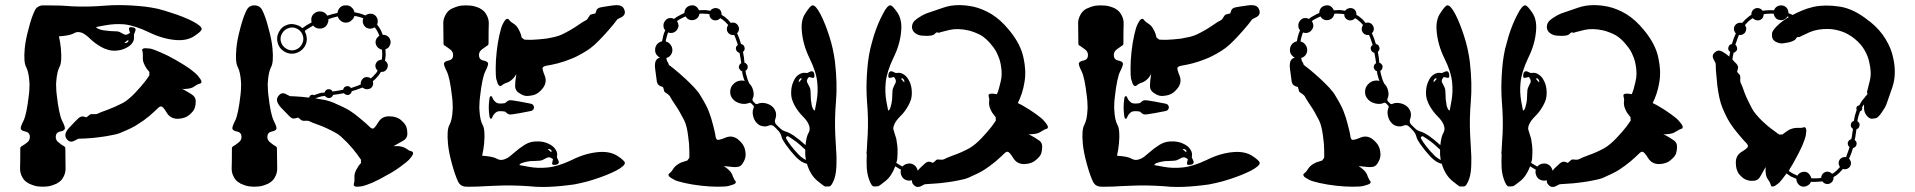

<svg xmlns="http://www.w3.org/2000/svg" viewBox="-20 -741 7599 762"><path d="M233.4 -161.1Q233.4 -161.1 233.4 -161.1Q236.3 -159.2 238.3 -157.2Q239.3 -154.3 239.3 -152.3Q239.3 -125 240.2 -71.3Q240.2 -53.7 231.4 -38.1Q223.6 -22.5 208 -14.6Q207 -13.7 206.1 -12.7Q204.1 -11.7 203.1 -11.7Q181.6 -2 167 -1Q152.3 0 149.4 0Q147.5 0 132.8 -1Q118.2 -2 96.7 -11.7Q95.7 -11.7 93.8 -12.7Q92.8 -13.7 91.8 -14.6Q76.2 -22.5 68.4 -38.1Q59.6 -53.7 59.6 -71.3Q60.5 -97.7 60.5 -152.3Q60.5 -154.3 61.5 -157.2Q63.5 -159.2 66.4 -161.1Q74.2 -165 86.9 -174.8Q98.6 -183.6 98.6 -197.3Q98.6 -214.8 82 -218.8Q65.4 -221.7 62.5 -229.5Q60.5 -237.3 73.2 -261.7Q85.9 -287.1 94.7 -365.2Q96.7 -380.9 96.7 -393.6Q97.7 -405.3 96.7 -416Q93.8 -456.1 84 -474.6Q73.2 -493.2 78.1 -547.9Q81.1 -582 93.8 -627.9Q105.5 -674.8 119.1 -701.2Q124 -710.9 132.8 -714.8Q140.6 -719.7 150.4 -719.7Q151.4 -719.7 157.2 -719.7Q162.1 -719.7 165 -719.7Q194.3 -719.7 222.7 -718.8Q251 -716.8 268.6 -715.8Q330.1 -712.9 399.4 -718.8Q424.8 -720.7 453.1 -720.7Q500 -720.7 554.7 -714.8Q579.1 -711.9 606.4 -706.1Q632.8 -699.2 659.2 -690.4Q709 -674.8 745.1 -656.2Q780.3 -637.7 780.3 -626Q780.3 -625 780.3 -625Q779.3 -616.2 751 -597.7Q722.7 -579.1 679.7 -582Q626 -585.9 570.3 -613.3Q515.6 -639.6 472.7 -644.5Q435.5 -647.5 398.4 -640.6Q361.3 -633.8 361.3 -633.8Q361.3 -633.8 364.3 -629.9Q368.2 -627 379.9 -623Q389.6 -620.1 405.3 -619.1Q420.9 -617.2 428.7 -617.2Q447.3 -617.2 454.1 -614.3Q460.9 -610.4 470.7 -605.5Q479.5 -600.6 487.3 -605.5Q496.1 -610.4 496.1 -610.4Q496.1 -610.4 492.2 -623Q489.3 -635.7 505.9 -632.8Q522.5 -629.9 516.6 -617.2Q511.7 -603.5 511.7 -603.5Q511.7 -603.5 511.7 -591.8Q512.7 -579.1 502 -566.4Q493.2 -556.6 476.6 -548.8Q460 -541 439.5 -540Q421.9 -539.1 407.2 -543.9Q392.6 -547.9 379.9 -555.7Q356.4 -569.3 338.9 -585.9Q321.3 -603.5 306.6 -610.4Q287.1 -618.2 272.5 -608.4Q256.8 -599.6 213.9 -596.7Q216.8 -584 218.8 -571.3Q220.7 -558.6 221.7 -547.9Q226.6 -493.2 215.8 -474.6Q206.1 -456.1 203.1 -416Q202.1 -405.3 203.1 -393.6Q203.1 -380.9 205.1 -365.2Q213.9 -287.1 226.6 -261.7Q239.3 -237.3 237.3 -229.5Q234.4 -221.7 217.8 -218.8Q201.2 -214.8 201.2 -197.3Q201.2 -183.6 213.9 -174.8Q225.6 -165 233.4 -161.1ZM489.3 -583Q484.4 -579.1 473.6 -571.3Q473.6 -571.3 477.5 -570.3Q481.4 -570.3 486.3 -573.2Q490.2 -576.2 489.3 -580.1Q489.3 -583 489.3 -583ZM763.7 -442.4Q763.7 -442.4 763.7 -442.4Q779.3 -423.8 779.3 -418Q780.3 -412.1 777.3 -411.1Q775.4 -409.2 770.5 -408.2Q764.6 -406.2 762.7 -405.3Q759.8 -403.3 749 -396.5Q738.3 -389.6 721.7 -388.7Q715.8 -387.7 710.9 -387.7Q707 -387.7 702.1 -388.7Q713.9 -382.8 726.6 -375Q739.3 -368.2 746.1 -362.3Q756.8 -353.5 756.8 -338.9Q756.8 -324.2 752.9 -312.5Q749 -299.8 731.4 -285.2Q714.8 -270.5 685.5 -269.5Q656.2 -269.5 641.6 -293.9Q627 -318.4 620.1 -318.4Q613.3 -319.3 604.5 -309.6Q594.7 -299.8 572.3 -280.3Q549.8 -261.7 527.3 -248Q505.9 -233.4 464.8 -216.8Q449.2 -209 425.8 -205.1Q403.3 -200.2 379.9 -197.3Q345.7 -192.4 318.4 -191.4Q291 -190.4 291 -190.4Q291 -190.4 273.4 -181.6Q255.9 -172.9 243.2 -191.4Q231.4 -210 255.9 -235.4Q280.3 -261.7 291 -271.5Q301.8 -281.2 312.5 -278.3Q323.2 -275.4 323.2 -275.4Q323.2 -275.4 328.1 -279.3Q333 -283.2 336.9 -286.1Q340.8 -289.1 352.5 -288.1Q364.3 -287.1 370.1 -291Q377 -294.9 405.3 -304.7Q434.6 -315.4 468.8 -333Q480.5 -339.8 493.2 -350.6Q505.9 -361.3 517.6 -374Q540 -397.5 556.6 -418.9Q573.2 -441.4 573.2 -443.4Q573.2 -446.3 572.3 -449.2Q572.3 -452.1 573.2 -455.1Q569.3 -460 563.5 -466.8Q558.6 -473.6 553.7 -483.4Q545.9 -499 546.9 -511.7Q546.9 -523.4 546.9 -527.3Q546.9 -530.3 545.9 -535.2Q543.9 -541 543.9 -543Q543.9 -545.9 549.8 -548.8Q554.7 -550.8 578.1 -547.9Q587.9 -545.9 617.2 -533.2Q645.5 -521.5 675.8 -503.9Q707 -486.3 732.4 -468.8Q756.8 -450.2 763.7 -442.4Z M1073.2 -161.1Q1073.2 -161.1 1073.2 -161.1Q1076.2 -159.2 1078.1 -157.2Q1079.1 -154.3 1079.1 -152.3Q1079.1 -125 1080.1 -71.3Q1080.1 -53.7 1071.3 -38.1Q1063.5 -22.5 1047.9 -14.6Q1046.9 -13.7 1045.9 -12.7Q1043.9 -11.7 1043 -11.7Q1021.5 -2 1006.8 -1Q992.2 0 989.3 0Q987.3 0 972.7 -1Q958 -2 936.5 -11.7Q935.5 -11.7 933.6 -12.7Q932.6 -13.7 931.6 -14.6Q916 -22.5 908.2 -38.1Q899.4 -53.7 899.4 -71.3Q900.4 -97.7 900.4 -152.3Q900.4 -154.3 901.4 -157.2Q903.3 -159.2 906.2 -161.1Q914.1 -165 925.8 -174.8Q938.5 -183.6 938.5 -197.3Q938.5 -214.8 921.9 -218.8Q905.3 -221.7 902.3 -229.5Q900.4 -237.3 913.1 -261.7Q925.8 -287.1 934.6 -365.2Q936.5 -380.9 936.5 -393.6Q937.5 -406.2 936.5 -416Q933.6 -456.1 923.8 -474.6Q913.1 -493.2 918 -547.9Q920.9 -582 933.6 -628.9Q945.3 -674.8 959 -701.2Q968.8 -719.7 989.3 -719.7Q1010.7 -719.7 1020.5 -701.2Q1034.2 -674.8 1045.9 -627.9Q1058.6 -582 1061.5 -547.9Q1066.4 -493.2 1055.7 -474.6Q1045.9 -456.1 1043 -416Q1042 -406.2 1043 -393.6Q1043 -380.9 1044.9 -365.2Q1053.7 -287.1 1066.4 -261.7Q1079.1 -237.3 1077.1 -229.5Q1074.2 -221.7 1057.6 -218.8Q1041 -214.8 1041 -197.3Q1041 -183.6 1053.7 -174.8Q1065.4 -165 1073.2 -161.1ZM1617.2 -138.7Q1617.2 -138.7 1617.2 -138.7Q1619.1 -137.7 1619.1 -132.8Q1619.1 -131.8 1619.1 -130.9Q1619.1 -125 1603.5 -107.4Q1596.7 -99.6 1571.3 -81.1Q1546.9 -62.5 1515.6 -45.9Q1485.4 -28.3 1457 -15.6Q1427.7 -3.9 1418 -2Q1404.3 0 1396.5 0Q1391.6 0 1389.6 -1Q1383.8 -3.9 1383.8 -5.9Q1383.8 -8.8 1384.8 -14.6Q1386.7 -19.5 1386.7 -22.5Q1386.7 -25.4 1386.7 -38.1Q1385.7 -50.8 1393.6 -66.4Q1398.4 -75.2 1403.3 -83Q1409.2 -89.8 1413.1 -94.7Q1412.1 -97.7 1412.1 -100.6Q1413.1 -103.5 1413.1 -106.4Q1412.1 -108.4 1396.5 -129.9Q1379.9 -152.3 1357.4 -175.8Q1345.7 -187.5 1333 -199.2Q1320.3 -210 1308.6 -215.8Q1274.4 -234.4 1245.1 -245.1Q1216.8 -254.9 1210 -258.8Q1204.1 -262.7 1192.4 -261.7Q1180.7 -260.7 1176.8 -263.7Q1172.9 -266.6 1168 -270.5Q1163.1 -274.4 1163.1 -274.4Q1163.1 -274.4 1152.3 -271.5Q1141.6 -267.6 1130.9 -277.3Q1120.1 -288.1 1095.7 -313.5Q1071.3 -339.8 1083 -357.4Q1095.7 -377 1113.3 -368.2Q1130.9 -359.4 1130.9 -359.4Q1130.9 -359.4 1153.3 -358.4Q1175.8 -357.4 1207 -353.5Q1207 -353.5 1207 -354.5Q1207 -354.5 1207 -354.5Q1208 -357.4 1210 -360.4Q1211.9 -363.3 1215.8 -364.3Q1218.8 -365.2 1220.7 -365.2Q1223.6 -364.3 1225.6 -363.3Q1232.4 -366.2 1240.2 -368.2Q1248 -371.1 1256.8 -373Q1258.8 -373 1261.7 -373Q1264.6 -374 1268.6 -374Q1269.5 -378.9 1272.5 -381.8Q1275.4 -384.8 1280.3 -386.7Q1286.1 -387.7 1292 -385.7Q1296.9 -383.8 1299.8 -377.9Q1309.6 -379.9 1320.3 -380.9Q1330.1 -382.8 1341.8 -384.8Q1342.8 -389.6 1345.7 -393.6Q1348.6 -397.5 1354.5 -398.4Q1359.4 -400.4 1364.3 -398.4Q1370.1 -396.5 1373 -391.6Q1382.8 -394.5 1392.6 -398.4Q1402.3 -401.4 1412.1 -406.2Q1410.2 -415 1416 -423.8Q1420.9 -431.6 1429.7 -434.6Q1435.5 -435.5 1441.4 -434.6Q1447.3 -433.6 1451.2 -429.7Q1458 -434.6 1462.9 -440.4Q1468.8 -446.3 1473.6 -452.1Q1474.6 -454.1 1476.6 -457Q1477.5 -459 1478.5 -460.9Q1476.6 -462.9 1473.6 -466.8Q1471.7 -469.7 1470.7 -473.6Q1467.8 -483.4 1473.6 -492.2Q1478.5 -501 1488.3 -502.9Q1489.3 -503.9 1491.2 -503.9Q1493.2 -503.9 1495.1 -503.9Q1496.1 -513.7 1497.1 -523.4Q1497.1 -533.2 1496.1 -543.9Q1488.3 -544.9 1481.4 -550.8Q1474.6 -556.6 1471.7 -565.4Q1468.8 -575.2 1472.7 -584Q1476.6 -593.8 1485.4 -598.6Q1482.4 -608.4 1477.5 -617.2Q1472.7 -626 1466.8 -632.8Q1460 -627.9 1450.2 -627Q1441.4 -627 1432.6 -631.8Q1423.8 -638.7 1420.9 -648.4Q1418 -658.2 1421.9 -668Q1414.1 -671.9 1405.3 -673.8Q1395.5 -676.8 1386.7 -677.7Q1383.8 -667 1375 -660.2Q1367.2 -652.3 1355.5 -651.4Q1342.8 -650.4 1334 -657.2Q1324.2 -664.1 1320.3 -675.8Q1310.5 -672.9 1300.8 -670.9Q1292 -668 1283.2 -665Q1284.2 -656.2 1280.3 -648.4Q1277.3 -639.6 1269.5 -633.8Q1258.8 -626 1245.1 -627.9Q1231.4 -628.9 1222.7 -639.6Q1212.9 -633.8 1205.1 -628.9Q1197.3 -624 1192.4 -621.1Q1190.4 -619.1 1190.4 -617.2Q1189.5 -615.2 1190.4 -614.3Q1192.4 -611.3 1193.4 -608.4Q1194.3 -605.5 1195.3 -602.5Q1202.1 -578.1 1189.5 -556.6Q1175.8 -535.2 1151.4 -529.3Q1129.9 -524.4 1110.4 -535.2Q1089.8 -546.9 1083 -567.4Q1075.2 -591.8 1086.9 -614.3Q1098.6 -636.7 1123 -643.6Q1137.7 -647.5 1151.4 -643.6Q1166 -640.6 1176.8 -631.8Q1177.7 -629.9 1179.7 -629.9Q1181.6 -629.9 1182.6 -630.9Q1188.5 -634.8 1196.3 -640.6Q1205.1 -645.5 1216.8 -652.3Q1213.9 -662.1 1216.8 -672.9Q1219.7 -682.6 1229.5 -689.5Q1240.2 -697.3 1254.9 -695.3Q1268.6 -693.4 1277.3 -681.6Q1277.3 -680.7 1278.3 -680.7Q1278.3 -679.7 1278.3 -678.7Q1288.1 -681.6 1297.9 -684.6Q1307.6 -686.5 1318.4 -689.5Q1318.4 -689.5 1318.4 -689.5Q1319.3 -689.5 1319.3 -689.5Q1320.3 -701.2 1329.1 -710.9Q1337.9 -719.7 1350.6 -719.7Q1351.6 -719.7 1352.5 -719.7Q1365.2 -720.7 1374 -712.9Q1384.8 -704.1 1386.7 -692.4Q1398.4 -690.4 1409.2 -687.5Q1419.9 -683.6 1430.7 -679.7Q1437.5 -685.5 1448.2 -686.5Q1458 -687.5 1466.8 -681.6Q1475.6 -674.8 1478.5 -664.1Q1480.5 -653.3 1476.6 -643.6Q1483.4 -634.8 1489.3 -625Q1495.1 -614.3 1499 -602.5Q1508.8 -603.5 1517.6 -597.7Q1526.4 -591.8 1529.3 -581.1Q1532.2 -570.3 1526.4 -559.6Q1521.5 -548.8 1509.8 -545.9Q1510.7 -533.2 1510.7 -522.5Q1509.8 -510.7 1507.8 -500Q1511.7 -498 1514.6 -494.1Q1516.6 -491.2 1518.6 -486.3Q1520.5 -476.6 1515.6 -467.8Q1510.7 -459 1501 -456.1Q1499 -456.1 1496.1 -456.1Q1494.1 -455.1 1492.2 -456.1Q1490.2 -453.1 1488.3 -450.2Q1486.3 -447.3 1484.4 -444.3Q1479.5 -437.5 1472.7 -430.7Q1466.8 -423.8 1460 -418.9Q1460 -418 1460 -418Q1460 -418 1460 -417Q1462.9 -407.2 1458 -398.4Q1453.1 -389.6 1443.4 -387.7Q1436.5 -385.7 1429.7 -387.7Q1423.8 -389.6 1418.9 -393.6Q1408.2 -389.6 1397.5 -385.7Q1386.7 -381.8 1376 -378.9Q1375 -374 1372.1 -370.1Q1369.1 -366.2 1363.3 -364.3Q1358.4 -363.3 1353.5 -365.2Q1347.7 -367.2 1344.7 -371.1Q1333 -369.1 1322.3 -367.2Q1311.5 -365.2 1301.8 -364.3Q1300.8 -360.4 1297.9 -357.4Q1293.9 -353.5 1290 -352.5Q1284.2 -350.6 1278.3 -353.5Q1272.5 -355.5 1269.5 -360.4Q1266.6 -360.4 1264.6 -359.4Q1261.7 -359.4 1259.8 -359.4Q1252 -357.4 1245.1 -355.5Q1238.3 -353.5 1231.4 -350.6Q1252 -347.7 1271.5 -343.8Q1291 -338.9 1304.7 -333Q1345.7 -315.4 1368.2 -301.8Q1389.6 -288.1 1412.1 -268.6Q1434.6 -250 1444.3 -240.2Q1453.1 -230.5 1460 -230.5Q1466.8 -231.4 1481.4 -255.9Q1496.1 -280.3 1525.4 -279.3Q1554.7 -279.3 1572.3 -263.7Q1588.9 -249 1592.8 -237.3Q1596.7 -225.6 1596.7 -210Q1596.7 -195.3 1585.9 -186.5Q1579.1 -181.6 1566.4 -174.8Q1553.7 -167 1542 -161.1Q1546.9 -161.1 1551.8 -161.1Q1556.6 -161.1 1561.5 -161.1Q1578.1 -159.2 1588.9 -153.3Q1599.6 -146.5 1602.5 -144.5Q1604.5 -142.6 1610.4 -141.6Q1615.2 -139.6 1617.2 -138.7ZM1156.2 -544.9Q1169.9 -550.8 1177.7 -564.5Q1185.5 -578.1 1183.6 -592.8Q1179.7 -615.2 1161.1 -626Q1141.6 -636.7 1121.1 -627.9Q1107.4 -622.1 1099.6 -608.4Q1091.8 -595.7 1093.8 -580.1Q1097.7 -558.6 1116.2 -547.9Q1135.7 -536.1 1156.2 -544.9Z M1927.7 -269.5Q1922.9 -271.5 1921.9 -285.2Q1919.9 -299.8 1919.9 -311.5Q1919.9 -312.5 1919.9 -314.5Q1919.9 -317.4 1919.9 -318.4Q1919.9 -330.1 1921.9 -344.7Q1922.9 -358.4 1927.7 -359.4Q1931.6 -361.3 1935.5 -350.6Q1940.4 -339.8 1951.2 -333Q1956.1 -330.1 1964.8 -330.1Q1973.6 -330.1 1979.5 -331.1Q1985.4 -331.1 1989.3 -335.9Q1993.2 -339.8 2000 -342.8Q2006.8 -344.7 2043 -337.9Q2078.1 -331.1 2078.1 -331.1Q2093.8 -329.1 2096.7 -323.2Q2099.6 -317.4 2099.6 -314.5Q2099.6 -312.5 2096.7 -306.6Q2093.8 -300.8 2078.1 -298.8Q2078.1 -298.8 2043 -292Q2006.8 -285.2 2000 -287.1Q1993.2 -290 1989.3 -293.9Q1985.4 -298.8 1979.5 -298.8Q1973.6 -299.8 1964.8 -299.8Q1956.1 -299.8 1951.2 -296.9Q1940.4 -290 1935.5 -279.3Q1931.6 -268.6 1927.7 -269.5ZM1966.8 -399.4Q1966.8 -399.4 1966.8 -399.4Q1964.8 -398.4 1960 -402.3Q1955.1 -406.2 1949.2 -428.7Q1947.3 -438.5 1947.3 -469.7Q1947.3 -501 1951.2 -536.1Q1955.1 -571.3 1961.9 -601.6Q1968.8 -631.8 1973.6 -641.6Q1983.4 -662.1 1989.3 -665Q1994.1 -667 1996.1 -666Q1999 -665 2002 -660.2Q2005.9 -656.2 2007.8 -654.3Q2010.7 -652.3 2020.5 -645.5Q2031.2 -638.7 2039.1 -623Q2043.9 -614.3 2046.9 -605.5Q2049.8 -596.7 2050.8 -590.8Q2053.7 -589.8 2055.7 -587.9Q2057.6 -585.9 2060.5 -584Q2062.5 -583 2089.8 -583Q2117.2 -584 2148.4 -587.9Q2166 -590.8 2182.6 -594.7Q2198.2 -598.6 2210.9 -604.5Q2245.1 -621.1 2270.5 -638.7Q2295.9 -656.2 2302.7 -659.2Q2309.6 -661.1 2315.4 -671.9Q2321.3 -682.6 2326.2 -683.6Q2331.1 -684.6 2336.9 -686.5Q2342.8 -687.5 2342.8 -687.5Q2342.8 -687.5 2346.7 -698.2Q2349.6 -709 2364.3 -711.9Q2378.9 -714.8 2414.1 -719.7Q2420.9 -720.7 2426.8 -720.7Q2451.2 -720.7 2457 -704.1Q2460 -698.2 2460 -692.4Q2460 -680.7 2448.2 -673.8Q2430.7 -665 2430.7 -665Q2430.7 -665 2414.1 -643.6Q2396.5 -622.1 2373 -596.7Q2356.4 -579.1 2339.8 -563.5Q2322.3 -547.9 2307.6 -539.1Q2269.5 -515.6 2245.1 -506.8Q2221.7 -497.1 2192.4 -489.3Q2164.1 -482.4 2150.4 -480.5Q2137.7 -478.5 2133.8 -472.7Q2130.9 -467.8 2141.6 -441.4Q2152.3 -415 2134.8 -391.6Q2117.2 -368.2 2095.7 -363.3Q2074.2 -358.4 2061.5 -361.3Q2048.8 -365.2 2037.1 -374Q2025.4 -382.8 2024.4 -397.5Q2024.4 -405.3 2025.4 -419.9Q2027.3 -434.6 2029.3 -447.3Q2027.3 -443.4 2024.4 -439.5Q2021.5 -435.5 2018.6 -431.6Q2006.8 -418.9 1995.1 -414.1Q1983.4 -410.2 1980.5 -408.2Q1977.5 -407.2 1973.6 -403.3Q1969.7 -400.4 1966.8 -399.4ZM2358.4 -137.7Q2358.4 -137.7 2358.4 -137.7Q2402.3 -140.6 2430.7 -122.1Q2459 -103.5 2460 -94.7Q2460.9 -83 2424.8 -63.5Q2387.7 -44.9 2338.9 -29.3Q2312.5 -20.5 2285.2 -14.6Q2257.8 -7.8 2234.4 -5.9Q2179.7 1 2132.8 1Q2104.5 1 2079.1 -2Q2009.8 -6.8 1948.2 -3.9Q1930.7 -2.9 1904.3 -2Q1877 0 1848.6 0Q1845.7 0 1835 0Q1825.2 0 1822.3 -1Q1815.4 -2 1808.6 -6.8Q1802.7 -11.7 1798.8 -18.6Q1786.1 -44.9 1773.4 -91.8Q1760.7 -137.7 1757.8 -171.9Q1752.9 -226.6 1763.7 -245.1Q1774.4 -264.6 1776.4 -303.7Q1777.3 -314.5 1776.4 -326.2Q1776.4 -338.9 1774.4 -354.5Q1765.6 -433.6 1752.9 -458Q1740.2 -483.4 1742.2 -490.2Q1745.1 -498 1761.7 -501Q1778.3 -504.9 1778.3 -522.5Q1778.3 -536.1 1766.6 -544.9Q1753.9 -554.7 1746.1 -559.6Q1743.2 -560.5 1741.2 -562.5Q1740.2 -565.4 1740.2 -567.4Q1740.2 -594.7 1739.3 -649.4Q1739.3 -666 1748 -681.6Q1755.9 -697.3 1771.5 -706.1Q1772.5 -706.1 1773.4 -707Q1775.4 -708 1776.4 -708Q1797.9 -717.8 1812.5 -718.8Q1827.1 -719.7 1829.1 -719.7Q1832 -719.7 1846.7 -718.8Q1861.3 -717.8 1882.8 -709Q1883.8 -708 1885.7 -707Q1886.7 -707 1887.7 -706.1Q1903.3 -697.3 1911.1 -681.6Q1919.9 -666 1919.9 -649.4Q1918.9 -622.1 1918.9 -568.4Q1918.9 -565.4 1918 -563.5Q1916 -560.5 1913.1 -559.6Q1905.3 -554.7 1892.6 -544.9Q1880.9 -536.1 1880.9 -522.5Q1880.9 -504.9 1897.5 -501Q1914.1 -498 1917 -490.2Q1918.9 -483.4 1906.2 -458Q1893.6 -433.6 1884.8 -354.5Q1882.8 -338.9 1882.8 -326.2Q1881.8 -314.5 1882.8 -304.7Q1884.8 -264.6 1895.5 -245.1Q1906.2 -226.6 1901.4 -171.9Q1900.4 -161.1 1898.4 -148.4Q1896.5 -136.7 1893.6 -123Q1936.5 -120.1 1951.2 -111.3Q1966.8 -101.6 1986.3 -110.4Q1994.1 -113.3 2002.9 -120.1Q2011.7 -127.9 2021.5 -135.7Q2040 -152.3 2063.5 -167Q2086.9 -181.6 2119.1 -179.7Q2139.6 -178.7 2156.2 -170.9Q2172.9 -163.1 2180.7 -153.3Q2191.4 -140.6 2191.4 -127.9Q2190.4 -116.2 2190.4 -116.2Q2190.4 -116.2 2196.3 -103.5Q2202.1 -89.8 2185.5 -86.9Q2168 -84 2171.9 -96.7Q2174.8 -109.4 2174.8 -109.4Q2174.8 -109.4 2167 -114.3Q2159.2 -119.1 2149.4 -114.3Q2140.6 -109.4 2133.8 -106.4Q2126 -102.5 2108.4 -102.5Q2100.6 -102.5 2085 -101.6Q2069.3 -99.6 2059.6 -96.7Q2047.9 -93.8 2043.9 -89.8Q2041 -85.9 2041 -85.9Q2041 -85.9 2078.1 -79.1Q2114.3 -72.3 2152.3 -76.2Q2195.3 -80.1 2250 -106.4Q2304.7 -133.8 2358.4 -137.7ZM2166 -146.5Q2161.1 -150.4 2157.2 -149.4Q2153.3 -149.4 2153.3 -149.4Q2158.2 -144.5 2168 -136.7Q2168 -136.7 2168.9 -140.6Q2169.9 -143.6 2166 -146.5Z M3294.9 -209Q3294.9 -209 3294.9 -209Q3296.9 -176.8 3299.8 -121.1Q3299.8 -109.4 3299.8 -98.6Q3299.8 -57.6 3292 -33.2Q3281.2 -2 3270.5 -1Q3259.8 -1 3253.9 -1Q3250 -2 3222.7 -24.4Q3195.3 -47.9 3182.6 -90.8Q3172.9 -92.8 3161.1 -99.6Q3150.4 -106.4 3138.7 -118.2Q3128.9 -128.9 3117.2 -142.6Q3106.4 -156.2 3096.7 -169.9Q3091.8 -177.7 3086.9 -185.5Q3082 -194.3 3081.1 -201.2Q3079.1 -208 3075.2 -213.9Q3071.3 -220.7 3065.4 -225.6Q3061.5 -230.5 3051.8 -239.3Q3047.9 -243.2 3043 -244.1Q3038.1 -245.1 3032.2 -243.2Q3020.5 -237.3 3006.8 -240.2Q2993.2 -242.2 2983.4 -252.9Q2972.7 -263.7 2968.8 -281.2Q2964.8 -298.8 2970.7 -312.5Q2972.7 -314.5 2971.7 -317.4Q2971.7 -320.3 2969.7 -322.3Q2966.8 -325.2 2960.9 -331.1Q2959 -333 2956.1 -333Q2953.1 -334 2951.2 -332Q2937.5 -326.2 2919.9 -330.1Q2902.3 -334 2891.6 -344.7Q2877.9 -357.4 2877.9 -376Q2877.9 -395.5 2891.6 -408.2Q2900.4 -417 2912.1 -419.9Q2923.8 -422.9 2935.5 -419.9Q2932.6 -425.8 2930.7 -432.6Q2928.7 -439.5 2926.8 -447.3Q2926.8 -449.2 2925.8 -452.1Q2925.8 -455.1 2925.8 -458Q2920.9 -459 2918 -462.9Q2915 -465.8 2913.1 -470.7Q2911.1 -476.6 2914.1 -481.4Q2916 -487.3 2921.9 -490.2Q2919.9 -500 2918.9 -509.8Q2917 -520.5 2915 -531.2Q2910.2 -532.2 2906.2 -536.1Q2902.3 -539.1 2901.4 -543.9Q2899.4 -549.8 2901.4 -554.7Q2903.3 -559.6 2908.2 -562.5Q2905.3 -573.2 2901.4 -583Q2898.4 -592.8 2893.6 -602.5Q2884.8 -600.6 2876 -605.5Q2868.2 -610.4 2865.2 -620.1Q2864.3 -626 2865.2 -630.9Q2866.2 -636.7 2870.1 -641.6Q2865.2 -647.5 2859.4 -653.3Q2853.5 -658.2 2847.7 -663.1Q2845.7 -665 2842.8 -666Q2840.8 -668 2838.9 -668.9Q2835.9 -666 2833 -664.1Q2830.1 -662.1 2826.2 -661.1Q2816.4 -658.2 2807.6 -663.1Q2798.8 -668 2795.9 -677.7Q2795.9 -679.7 2795.9 -681.6Q2795.9 -683.6 2795.9 -684.6Q2786.1 -686.5 2776.4 -686.5Q2766.6 -687.5 2755.9 -686.5Q2754.9 -677.7 2749 -670.9Q2743.2 -664.1 2734.4 -662.1Q2724.6 -659.2 2714.8 -663.1Q2706.1 -667 2701.2 -675.8Q2691.4 -671.9 2682.6 -667Q2673.8 -663.1 2667 -657.2Q2671.9 -649.4 2672.9 -640.6Q2672.9 -630.9 2667 -623Q2661.1 -614.3 2651.4 -611.3Q2641.6 -608.4 2631.8 -612.3Q2627.9 -603.5 2626 -594.7Q2623 -585.9 2622.1 -576.2Q2632.8 -574.2 2639.6 -565.4Q2647.5 -556.6 2648.4 -544.9Q2649.4 -533.2 2642.6 -523.4Q2635.7 -513.7 2624 -510.7Q2625 -507.8 2626 -504.9Q2626 -502 2627 -499Q2630.9 -494.1 2632.8 -489.3Q2634.8 -483.4 2634.8 -483.4Q2634.8 -483.4 2656.2 -466.8Q2677.7 -449.2 2703.1 -425.8Q2720.7 -409.2 2736.3 -392.6Q2752 -376 2760.7 -360.4Q2784.2 -322.3 2793 -298.8Q2802.7 -274.4 2809.6 -246.1Q2817.4 -216.8 2819.3 -204.1Q2820.3 -190.4 2826.2 -186.5Q2832 -183.6 2858.4 -194.3Q2884.8 -206.1 2908.2 -188.5Q2931.6 -169.9 2936.5 -148.4Q2941.4 -127 2937.5 -114.3Q2934.6 -102.5 2925.8 -89.8Q2917 -78.1 2902.3 -78.1Q2894.5 -77.1 2879.9 -79.1Q2865.2 -80.1 2852.5 -82Q2855.5 -80.1 2859.4 -77.1Q2863.3 -74.2 2867.2 -71.3Q2880.9 -59.6 2885.7 -48.8Q2889.6 -37.1 2891.6 -34.2Q2892.6 -31.2 2895.5 -26.4Q2899.4 -22.5 2900.4 -19.5Q2901.4 -17.6 2897.5 -12.7Q2893.6 -8.8 2871.1 -2.9Q2860.4 0 2829.1 0Q2798.8 0 2763.7 -3.9Q2728.5 -7.8 2698.2 -14.6Q2668 -21.5 2658.2 -26.4Q2637.7 -37.1 2634.8 -42Q2631.8 -47.9 2633.8 -49.8Q2634.8 -51.8 2638.7 -54.7Q2643.6 -58.6 2645.5 -61.5Q2647.5 -63.5 2654.3 -74.2Q2661.1 -84 2676.8 -92.8Q2685.5 -97.7 2694.3 -99.6Q2703.1 -102.5 2709 -104.5Q2709 -106.4 2711.9 -109.4Q2713.9 -111.3 2714.8 -113.3Q2716.8 -115.2 2715.8 -142.6Q2715.8 -169.9 2710.9 -202.1Q2709 -218.8 2705.1 -235.4Q2701.2 -252 2695.3 -263.7Q2677.7 -298.8 2660.2 -324.2Q2643.6 -348.6 2640.6 -355.5Q2637.7 -362.3 2627.9 -369.1Q2617.2 -375 2616.2 -378.9Q2615.2 -383.8 2613.3 -389.6Q2611.3 -395.5 2611.3 -395.5Q2611.3 -395.5 2600.6 -399.4Q2589.8 -403.3 2586.9 -417Q2585 -431.6 2580.1 -467.8Q2579.1 -473.6 2579.1 -479.5Q2579.1 -504.9 2594.7 -510.7Q2595.7 -510.7 2597.7 -511.7Q2598.6 -511.7 2599.6 -511.7Q2591.8 -515.6 2585.9 -523.4Q2580.1 -531.2 2580.1 -541Q2579.1 -553.7 2586.9 -564.5Q2594.7 -574.2 2607.4 -577.1Q2609.4 -588.9 2612.3 -599.6Q2615.2 -610.4 2620.1 -621.1Q2613.3 -627.9 2613.3 -637.7Q2612.3 -648.4 2618.2 -656.2Q2624 -666 2634.8 -668.9Q2645.5 -670.9 2655.3 -666Q2664.1 -673.8 2674.8 -678.7Q2684.6 -684.6 2696.3 -689.5Q2696.3 -699.2 2702.1 -708Q2708 -715.8 2718.8 -718.8Q2722.7 -719.7 2725.6 -719.7Q2733.4 -720.7 2740.2 -716.8Q2750 -710.9 2753.9 -700.2Q2766.6 -701.2 2777.3 -701.2Q2789.1 -700.2 2798.8 -698.2Q2801.8 -702.1 2804.7 -704.1Q2808.6 -707 2813.5 -708Q2822.3 -710.9 2832 -706.1Q2840.8 -701.2 2842.8 -691.4Q2843.8 -688.5 2843.8 -686.5Q2843.8 -684.6 2843.8 -681.6Q2846.7 -680.7 2849.6 -678.7Q2852.5 -676.8 2855.5 -674.8Q2862.3 -668.9 2869.1 -663.1Q2875 -656.2 2880.9 -649.4Q2880.9 -649.4 2881.8 -650.4Q2881.8 -650.4 2881.8 -650.4Q2891.6 -653.3 2900.4 -648.4Q2909.2 -642.6 2912.1 -632.8Q2914.1 -627 2912.1 -620.1Q2910.2 -613.3 2905.3 -609.4Q2910.2 -598.6 2914.1 -587.9Q2918 -577.1 2920.9 -566.4Q2925.8 -565.4 2929.7 -562.5Q2933.6 -558.6 2934.6 -553.7Q2936.5 -548.8 2934.6 -543Q2932.6 -538.1 2928.7 -535.2Q2930.7 -523.4 2932.6 -512.7Q2933.6 -502 2934.6 -492.2Q2939.5 -491.2 2942.4 -487.3Q2945.3 -484.4 2947.3 -480.5Q2948.2 -474.6 2946.3 -468.8Q2944.3 -462.9 2938.5 -460Q2939.5 -457 2939.5 -454.1Q2940.4 -452.1 2940.4 -449.2Q2941.4 -443.4 2943.4 -438.5Q2945.3 -432.6 2946.3 -427.7Q2947.3 -424.8 2949.2 -419.9Q2952.1 -414.1 2954.1 -409.2Q2954.1 -409.2 2954.1 -409.2Q2955.1 -408.2 2955.1 -408.2Q2965.8 -397.5 2969.7 -379.9Q2973.6 -362.3 2966.8 -348.6Q2965.8 -346.7 2966.8 -343.8Q2966.8 -340.8 2968.8 -338.9Q2971.7 -335.9 2977.5 -330.1Q2979.5 -328.1 2982.4 -328.1Q2984.4 -327.1 2987.3 -329.1Q3001 -335 3018.6 -331.1Q3036.1 -327.1 3046.9 -316.4Q3056.6 -306.6 3059.6 -293Q3061.5 -279.3 3056.6 -267.6Q3054.7 -261.7 3055.7 -256.8Q3056.6 -251 3060.5 -247.1Q3064.5 -243.2 3073.2 -234.4Q3079.1 -228.5 3085 -224.6Q3091.8 -220.7 3098.6 -218.8Q3105.5 -216.8 3113.3 -212.9Q3122.1 -208 3129.9 -203.1Q3141.6 -194.3 3154.3 -184.6Q3167 -173.8 3176.8 -165Q3180.7 -201.2 3189.5 -214.8Q3197.3 -228.5 3189.5 -247.1Q3183.6 -261.7 3166 -279.3Q3148.4 -296.9 3134.8 -320.3Q3127.9 -332 3123 -347.7Q3119.1 -362.3 3120.1 -379.9Q3121.1 -400.4 3128.9 -417Q3135.7 -433.6 3145.5 -441.4Q3159.2 -452.1 3170.9 -452.1Q3183.6 -451.2 3183.6 -451.2Q3183.6 -451.2 3196.3 -457Q3210 -461.9 3211.9 -445.3Q3214.8 -428.7 3202.1 -432.6Q3190.4 -435.5 3190.4 -435.5Q3190.4 -435.5 3184.6 -427.7Q3179.7 -418.9 3185.5 -410.2Q3190.4 -401.4 3193.4 -394.5Q3197.3 -386.7 3197.3 -369.1Q3197.3 -361.3 3198.2 -345.7Q3200.2 -330.1 3202.1 -320.3Q3206.1 -307.6 3210 -304.7Q3213.9 -301.8 3213.9 -301.8Q3213.9 -301.8 3220.7 -338.9Q3227.5 -375 3223.6 -413.1Q3219.7 -456.1 3192.4 -510.7Q3166 -565.4 3162.1 -619.1Q3158.2 -663.1 3177.7 -690.4Q3196.3 -718.8 3204.1 -719.7Q3216.8 -721.7 3236.3 -684.6Q3254.9 -648.4 3270.5 -599.6Q3279.3 -573.2 3285.2 -545.9Q3291 -518.6 3293.9 -495.1Q3303.7 -408.2 3297.9 -339.8Q3292 -270.5 3294.9 -209ZM3150.4 -414.1Q3154.3 -418.9 3163.1 -428.7Q3163.1 -428.7 3159.2 -429.7Q3155.3 -430.7 3153.3 -426.8Q3149.4 -421.9 3150.4 -418Q3150.4 -414.1 3150.4 -414.1ZM3148.4 -128.9Q3148.4 -128.9 3148.4 -128.9Q3157.2 -119.1 3165 -114.3Q3172.9 -108.4 3178.7 -106.4Q3177.7 -111.3 3176.8 -117.2Q3176.8 -122.1 3175.8 -127.9Q3175.8 -132.8 3175.8 -137.7Q3175.8 -141.6 3175.8 -146.5Q3174.8 -147.5 3173.8 -149.4Q3172.9 -150.4 3170.9 -151.4Q3157.2 -165 3139.6 -178.7Q3122.1 -191.4 3109.4 -199.2Q3104.5 -202.1 3101.6 -198.2Q3097.7 -195.3 3100.6 -190.4Q3107.4 -177.7 3121.1 -160.2Q3134.8 -142.6 3148.4 -128.9Z M3565.4 -426.8Q3563.5 -430.7 3559.6 -429.7Q3555.7 -428.7 3555.7 -428.7Q3560.5 -423.8 3568.4 -414.1Q3568.4 -414.1 3569.3 -418Q3569.3 -421.9 3565.4 -426.8ZM4123 -261.7Q4123 -261.7 4123 -261.7Q4138.7 -244.1 4138.7 -238.3Q4138.7 -237.3 4138.7 -236.3Q4138.7 -232.4 4136.7 -231.4Q4134.8 -229.5 4129.9 -228.5Q4124 -226.6 4122.1 -224.6Q4119.1 -223.6 4108.4 -216.8Q4097.7 -210 4080.1 -209Q4075.2 -208 4070.3 -208Q4066.4 -208 4061.5 -209Q4073.2 -202.1 4085.9 -195.3Q4098.6 -187.5 4105.5 -182.6Q4116.2 -173.8 4116.2 -159.2Q4116.2 -144.5 4112.3 -131.8Q4108.4 -120.1 4090.8 -105.5Q4074.2 -90.8 4044.9 -89.8Q4015.6 -89.8 4001 -114.3Q3986.3 -137.7 3979.5 -138.7Q3972.7 -139.6 3963.9 -129.9Q3954.1 -120.1 3931.6 -100.6Q3909.2 -82 3886.7 -67.4Q3865.2 -53.7 3824.2 -36.1Q3808.6 -29.3 3785.2 -25.4Q3762.7 -20.5 3739.3 -17.6Q3705.1 -12.7 3677.7 -11.7Q3650.4 -9.8 3650.4 -9.8Q3650.4 -9.8 3632.8 -1Q3627 1 3622.1 1Q3611.3 1 3602.5 -11.7Q3600.6 -14.6 3599.6 -18.6Q3599.6 -22.5 3599.6 -25.4Q3591.8 -23.4 3584 -24.4Q3575.2 -25.4 3568.4 -30.3Q3559.6 -37.1 3556.6 -46.9Q3552.7 -57.6 3555.7 -67.4Q3548.8 -71.3 3543.9 -74.2Q3538.1 -78.1 3533.2 -81.1Q3518.6 -42 3494.1 -22.5Q3468.8 -2 3464.8 -2Q3460 -1 3448.2 -1Q3437.5 -2 3427.7 -33.2Q3421.9 -49.8 3419.9 -75.2Q3418.9 -100.6 3419.9 -127.9Q3418.9 -130.9 3418.9 -134.8Q3419.9 -137.7 3419.9 -141.6Q3420.9 -161.1 3421.9 -178.7Q3422.9 -196.3 3423.8 -209Q3426.8 -270.5 3420.9 -338.9Q3418.9 -365.2 3418.9 -392.6Q3418.9 -440.4 3424.8 -494.1Q3427.7 -518.6 3433.6 -545.9Q3440.4 -573.2 3448.2 -599.6Q3463.9 -648.4 3483.4 -684.6Q3502 -721.7 3514.6 -719.7Q3522.5 -718.8 3542 -690.4Q3560.5 -662.1 3556.6 -619.1Q3552.7 -565.4 3525.4 -510.7Q3499 -455.1 3495.1 -413.1Q3491.2 -375 3498 -337.9Q3504.9 -301.8 3504.9 -301.8Q3504.9 -301.8 3508.8 -304.7Q3512.7 -307.6 3515.6 -320.3Q3518.6 -330.1 3520.5 -345.7Q3521.5 -361.3 3521.5 -369.1Q3521.5 -386.7 3525.4 -393.6Q3528.3 -401.4 3533.2 -410.2Q3538.1 -418.9 3533.2 -427.7Q3528.3 -435.5 3528.3 -435.5Q3528.3 -435.5 3515.6 -432.6Q3502.9 -428.7 3505.9 -445.3Q3508.8 -461.9 3522.5 -457Q3535.2 -451.2 3535.2 -451.2Q3535.2 -451.2 3546.9 -452.1Q3559.6 -452.1 3572.3 -441.4Q3582 -433.6 3589.8 -417Q3597.7 -400.4 3598.6 -378.9Q3599.6 -362.3 3595.7 -346.7Q3590.8 -332 3584 -320.3Q3570.3 -295.9 3552.7 -279.3Q3535.2 -261.7 3529.3 -247.1Q3522.5 -232.4 3527.3 -221.7Q3531.2 -210.9 3537.1 -190.4Q3539.1 -179.7 3541 -164.1Q3543 -149.4 3542 -127.9Q3542 -119.1 3541 -110.4Q3540 -102.5 3537.1 -94.7Q3542 -91.8 3547.9 -87.9Q3554.7 -84 3561.5 -80.1Q3570.3 -89.8 3584 -91.8Q3597.7 -93.8 3608.4 -85.9Q3614.3 -82 3617.2 -76.2Q3621.1 -70.3 3622.1 -63.5Q3629.9 -73.2 3637.7 -80.1Q3646.5 -87.9 3650.4 -91.8Q3661.1 -101.6 3671.9 -98.6Q3682.6 -94.7 3682.6 -94.7Q3682.6 -94.7 3687.5 -98.6Q3692.4 -102.5 3696.3 -106.4Q3700.2 -109.4 3711.9 -107.4Q3723.6 -106.4 3729.5 -110.4Q3736.3 -114.3 3764.6 -125Q3793.9 -134.8 3828.1 -153.3Q3839.8 -160.2 3852.5 -170.9Q3865.2 -181.6 3877 -194.3Q3899.4 -217.8 3916 -239.3Q3931.6 -260.7 3932.6 -263.7Q3932.6 -266.6 3931.6 -269.5Q3930.7 -272.5 3932.6 -274.4Q3928.7 -279.3 3922.9 -287.1Q3917 -293.9 3913.1 -302.7Q3905.3 -318.4 3905.3 -331.1Q3906.2 -343.8 3906.2 -346.7Q3906.2 -349.6 3904.3 -355.5Q3903.3 -360.4 3903.3 -363.3Q3903.3 -366.2 3908.2 -368.2Q3914.1 -371.1 3936.5 -367.2Q3944.3 -384.8 3951.2 -416Q3959 -446.3 3952.1 -482.4Q3949.2 -502 3940.4 -521.5Q3932.6 -542 3916 -561.5Q3895.5 -587.9 3872.1 -601.6Q3847.7 -614.3 3824.2 -620.1Q3781.2 -629.9 3748 -622.1Q3714.8 -614.3 3712.9 -613.3Q3710 -611.3 3707 -611.3Q3704.1 -610.4 3700.2 -612.3Q3697.3 -613.3 3695.3 -611.3Q3692.4 -609.4 3688.5 -605.5Q3685.5 -601.6 3673.8 -599.6Q3662.1 -597.7 3638.7 -599.6Q3626 -600.6 3615.2 -607.4Q3605.5 -613.3 3601.6 -623Q3598.6 -629.9 3599.6 -636.7Q3600.6 -644.5 3602.5 -648.4Q3605.5 -657.2 3624 -669.9Q3641.6 -681.6 3656.2 -687.5Q3671.9 -693.4 3724.6 -710.9Q3752.9 -720.7 3786.1 -720.7Q3812.5 -720.7 3841.8 -714.8Q3877.9 -707 3914.1 -685.5Q3951.2 -663.1 3985.4 -621.1Q4031.2 -565.4 4042 -511.7Q4053.7 -459 4045.9 -415Q4042 -390.6 4035.2 -370.1Q4028.3 -349.6 4019.5 -332Q4023.4 -330.1 4027.3 -328.1Q4031.2 -326.2 4035.2 -324.2Q4066.4 -306.6 4091.8 -288.1Q4116.2 -270.5 4123 -261.7Z M4447.3 -269.5Q4442.4 -271.5 4441.4 -285.2Q4439.5 -299.8 4439.5 -311.5Q4439.5 -312.5 4439.5 -314.5Q4439.5 -317.4 4439.5 -318.4Q4439.5 -330.1 4441.4 -344.7Q4442.4 -358.4 4447.3 -359.4Q4451.2 -361.3 4455.1 -350.6Q4460 -339.8 4470.7 -333Q4475.6 -330.1 4484.4 -330.1Q4493.2 -330.1 4499 -331.1Q4504.9 -331.1 4508.8 -335.9Q4512.7 -339.8 4519.5 -342.8Q4526.4 -344.7 4562.5 -337.9Q4597.7 -331.1 4597.7 -331.1Q4613.3 -329.1 4616.2 -323.2Q4619.1 -317.4 4619.1 -314.5Q4619.1 -312.5 4616.2 -306.6Q4613.3 -300.8 4597.7 -298.8Q4597.7 -298.8 4562.5 -292Q4526.4 -285.2 4519.5 -287.1Q4512.7 -290 4508.8 -293.9Q4504.9 -298.8 4499 -298.8Q4493.2 -299.8 4484.4 -299.8Q4475.6 -299.8 4470.7 -296.9Q4460 -290 4455.1 -279.3Q4451.2 -268.6 4447.3 -269.5ZM4486.3 -399.4Q4486.3 -399.4 4486.3 -399.4Q4484.4 -398.4 4479.5 -402.3Q4474.6 -406.2 4468.8 -428.7Q4466.8 -438.5 4466.8 -469.7Q4466.8 -501 4470.7 -536.1Q4474.6 -571.3 4481.4 -601.6Q4488.3 -631.8 4493.2 -641.6Q4502.9 -662.1 4508.8 -665Q4513.7 -667 4515.6 -666Q4518.6 -665 4521.5 -660.2Q4525.4 -656.2 4527.3 -654.3Q4530.3 -652.3 4540 -645.5Q4550.8 -638.7 4558.6 -623Q4563.5 -614.3 4566.4 -605.5Q4569.3 -596.7 4570.3 -590.8Q4573.2 -589.8 4575.2 -587.9Q4577.1 -585.9 4580.1 -584Q4582 -583 4609.4 -583Q4636.7 -584 4668 -587.9Q4685.5 -590.8 4702.1 -594.7Q4717.8 -598.6 4730.5 -604.5Q4764.6 -621.1 4790 -638.7Q4815.4 -656.2 4822.3 -659.2Q4829.1 -661.1 4835 -671.9Q4840.8 -682.6 4845.7 -683.6Q4850.6 -684.6 4856.4 -686.5Q4862.3 -687.5 4862.3 -687.5Q4862.3 -687.5 4866.2 -698.2Q4869.1 -709 4883.8 -711.9Q4898.4 -714.8 4933.6 -719.7Q4940.4 -720.7 4946.3 -720.7Q4970.7 -720.7 4976.6 -704.1Q4979.5 -698.2 4979.5 -692.4Q4979.5 -680.7 4967.8 -673.8Q4950.2 -665 4950.2 -665Q4950.2 -665 4933.6 -643.6Q4916 -622.1 4892.6 -596.7Q4876 -579.1 4859.4 -563.5Q4841.8 -547.9 4827.1 -539.1Q4789.1 -515.6 4764.6 -506.8Q4741.2 -497.1 4711.9 -489.3Q4683.6 -482.4 4669.9 -480.5Q4657.2 -478.5 4653.3 -472.7Q4650.4 -467.8 4661.1 -441.4Q4671.9 -415 4654.3 -391.6Q4636.7 -368.2 4615.2 -363.3Q4593.8 -358.4 4581.1 -361.3Q4568.4 -365.2 4556.6 -374Q4544.9 -382.8 4543.9 -397.5Q4543.9 -405.3 4544.9 -419.9Q4546.9 -434.6 4548.8 -447.3Q4546.9 -443.4 4543.9 -439.5Q4541 -435.5 4538.1 -431.6Q4526.4 -418.9 4514.6 -414.1Q4502.9 -410.2 4500 -408.2Q4497.1 -407.2 4493.2 -403.3Q4489.3 -400.4 4486.3 -399.4ZM4877.9 -137.7Q4877.9 -137.7 4877.9 -137.7Q4921.9 -140.6 4950.2 -122.1Q4978.5 -103.5 4979.5 -94.7Q4980.5 -83 4944.3 -63.5Q4907.2 -44.9 4858.4 -29.3Q4832 -20.5 4804.7 -14.6Q4777.3 -7.8 4753.9 -5.9Q4699.2 1 4652.3 1Q4624 1 4598.6 -2Q4529.3 -6.8 4467.8 -3.9Q4450.2 -2.9 4423.8 -2Q4396.5 0 4368.2 0Q4365.2 0 4354.5 0Q4344.7 0 4341.8 -1Q4335 -2 4328.1 -6.8Q4322.3 -11.7 4318.4 -18.6Q4305.7 -44.9 4293 -91.8Q4280.3 -137.7 4277.3 -171.9Q4272.5 -226.6 4283.2 -245.1Q4293.9 -264.6 4295.9 -303.7Q4296.9 -314.5 4295.9 -326.2Q4295.9 -338.9 4293.9 -354.5Q4285.2 -433.6 4272.5 -458Q4259.8 -483.4 4261.7 -490.2Q4264.6 -498 4281.2 -501Q4297.9 -504.9 4297.9 -522.5Q4297.9 -536.1 4286.1 -544.9Q4273.4 -554.7 4265.6 -559.6Q4262.7 -560.5 4260.7 -562.5Q4259.8 -565.4 4259.8 -567.4Q4259.8 -594.7 4258.8 -649.4Q4258.8 -666 4267.6 -681.6Q4275.4 -697.3 4291 -706.1Q4292 -706.1 4293 -707Q4294.9 -708 4295.9 -708Q4317.4 -717.8 4332 -718.8Q4346.7 -719.7 4348.6 -719.7Q4351.6 -719.7 4366.2 -718.8Q4380.9 -717.8 4402.3 -709Q4403.3 -708 4405.3 -707Q4406.2 -707 4407.2 -706.1Q4422.9 -697.3 4430.7 -681.6Q4439.5 -666 4439.5 -649.4Q4438.5 -622.1 4438.5 -568.4Q4438.5 -565.4 4437.5 -563.5Q4435.5 -560.5 4432.6 -559.6Q4424.8 -554.7 4412.1 -544.9Q4400.4 -536.1 4400.4 -522.5Q4400.4 -504.9 4417 -501Q4433.6 -498 4436.5 -490.2Q4438.5 -483.4 4425.8 -458Q4413.1 -433.6 4404.3 -354.5Q4402.3 -338.9 4402.3 -326.2Q4401.4 -314.5 4402.3 -304.7Q4404.3 -264.6 4415 -245.1Q4425.8 -226.6 4420.9 -171.9Q4419.9 -161.1 4418 -148.4Q4416 -136.7 4413.1 -123Q4456.1 -120.1 4470.7 -111.3Q4486.3 -101.6 4505.9 -110.4Q4513.7 -113.3 4522.5 -120.1Q4531.2 -127.9 4541 -135.7Q4559.6 -152.3 4583 -167Q4606.4 -181.6 4638.7 -179.7Q4659.2 -178.7 4675.8 -170.9Q4692.4 -163.1 4700.2 -153.3Q4710.9 -140.6 4710.9 -127.9Q4710 -116.2 4710 -116.2Q4710 -116.2 4715.8 -103.5Q4721.7 -89.8 4705.1 -86.9Q4687.5 -84 4691.4 -96.7Q4694.3 -109.4 4694.3 -109.4Q4694.3 -109.4 4686.5 -114.3Q4678.7 -119.1 4668.9 -114.3Q4660.2 -109.4 4653.3 -106.4Q4645.5 -102.5 4627.9 -102.5Q4620.1 -102.5 4604.5 -101.6Q4588.9 -99.6 4579.1 -96.7Q4567.4 -93.8 4563.5 -89.8Q4560.5 -85.9 4560.5 -85.9Q4560.5 -85.9 4597.7 -79.1Q4633.8 -72.3 4671.9 -76.2Q4714.8 -80.1 4769.5 -106.4Q4824.2 -133.8 4877.9 -137.7ZM4685.5 -146.5Q4680.7 -150.4 4676.8 -149.4Q4672.9 -149.4 4672.9 -149.4Q4677.7 -144.5 4687.5 -136.7Q4687.5 -136.7 4688.5 -140.6Q4689.5 -143.6 4685.5 -146.5Z M5814.5 -209Q5814.5 -209 5814.5 -209Q5816.4 -176.8 5819.3 -121.1Q5819.3 -109.4 5819.3 -98.6Q5819.3 -57.6 5811.5 -33.2Q5800.8 -2 5790 -1Q5779.3 -1 5773.4 -1Q5769.5 -2 5742.2 -24.4Q5714.8 -47.9 5702.1 -90.8Q5692.4 -92.8 5680.7 -99.6Q5669.9 -106.4 5658.2 -118.2Q5648.4 -128.9 5636.7 -142.6Q5626 -156.2 5616.2 -169.9Q5611.3 -177.7 5606.4 -185.5Q5601.6 -194.3 5600.6 -201.2Q5598.6 -208 5594.7 -213.9Q5590.8 -220.7 5585 -225.6Q5581.1 -230.5 5571.3 -239.3Q5567.4 -243.2 5562.5 -244.1Q5557.6 -245.1 5551.8 -243.2Q5540 -237.3 5526.4 -240.2Q5512.7 -242.2 5502.9 -252.9Q5492.2 -263.7 5488.3 -281.2Q5484.4 -298.8 5490.2 -312.5Q5492.2 -314.5 5491.2 -317.4Q5491.2 -320.3 5489.3 -322.3Q5486.3 -325.2 5480.5 -331.1Q5478.5 -333 5475.6 -333Q5472.7 -334 5470.7 -332Q5457 -326.2 5439.5 -330.1Q5421.9 -334 5411.1 -344.7Q5397.5 -357.4 5397.5 -376Q5397.5 -395.5 5411.1 -408.2Q5419.9 -417 5431.6 -419.9Q5443.4 -422.9 5455.1 -419.9Q5452.1 -425.8 5450.2 -432.6Q5448.2 -439.5 5446.3 -447.3Q5446.3 -449.2 5445.3 -452.1Q5445.3 -455.1 5445.3 -458Q5440.4 -459 5437.5 -462.9Q5434.6 -465.8 5432.6 -470.7Q5430.7 -476.6 5433.6 -481.4Q5435.5 -487.3 5441.4 -490.2Q5439.5 -500 5438.5 -509.8Q5436.5 -520.5 5434.6 -531.2Q5429.7 -532.2 5425.8 -536.1Q5421.9 -539.1 5420.9 -543.9Q5418.9 -549.8 5420.9 -554.7Q5422.9 -559.6 5427.7 -562.5Q5424.8 -573.2 5420.9 -583Q5418 -592.8 5413.1 -602.5Q5404.3 -600.6 5395.5 -605.5Q5387.7 -610.4 5384.8 -620.1Q5383.8 -626 5384.8 -630.9Q5385.7 -636.7 5389.6 -641.6Q5384.8 -647.5 5378.9 -653.3Q5373 -658.2 5367.2 -663.1Q5365.2 -665 5362.3 -666Q5360.4 -668 5358.4 -668.9Q5355.5 -666 5352.5 -664.1Q5349.6 -662.1 5345.7 -661.1Q5335.9 -658.2 5327.1 -663.1Q5318.4 -668 5315.4 -677.7Q5315.4 -679.7 5315.4 -681.6Q5315.4 -683.6 5315.4 -684.6Q5305.7 -686.5 5295.9 -686.5Q5286.1 -687.5 5275.4 -686.5Q5274.4 -677.7 5268.6 -670.9Q5262.7 -664.1 5253.9 -662.1Q5244.1 -659.2 5234.4 -663.1Q5225.6 -667 5220.7 -675.8Q5210.9 -671.9 5202.1 -667Q5193.4 -663.1 5186.5 -657.2Q5191.4 -649.4 5192.4 -640.6Q5192.4 -630.9 5186.5 -623Q5180.7 -614.3 5170.9 -611.3Q5161.1 -608.4 5151.4 -612.3Q5147.5 -603.5 5145.5 -594.7Q5142.6 -585.9 5141.6 -576.2Q5152.3 -574.2 5159.2 -565.4Q5167 -556.6 5168 -544.9Q5168.9 -533.2 5162.1 -523.4Q5155.3 -513.7 5143.6 -510.7Q5144.5 -507.8 5145.5 -504.9Q5145.5 -502 5146.5 -499Q5150.4 -494.1 5152.3 -489.3Q5154.3 -483.4 5154.3 -483.4Q5154.3 -483.4 5175.8 -466.8Q5197.3 -449.2 5222.7 -425.8Q5240.2 -409.2 5255.9 -392.6Q5271.5 -376 5280.3 -360.4Q5303.7 -322.3 5312.5 -298.8Q5322.3 -274.4 5329.1 -246.1Q5336.9 -216.8 5338.9 -204.1Q5339.8 -190.4 5345.7 -186.5Q5351.6 -183.6 5377.9 -194.3Q5404.3 -206.1 5427.7 -188.5Q5451.2 -169.9 5456.1 -148.4Q5460.9 -127 5457 -114.3Q5454.1 -102.5 5445.3 -89.8Q5436.5 -78.1 5421.9 -78.1Q5414.1 -77.1 5399.4 -79.1Q5384.8 -80.1 5372.1 -82Q5375 -80.1 5378.9 -77.1Q5382.8 -74.2 5386.7 -71.3Q5400.4 -59.6 5405.3 -48.8Q5409.2 -37.1 5411.1 -34.2Q5412.1 -31.2 5415 -26.4Q5418.9 -22.5 5419.9 -19.5Q5420.9 -17.6 5417 -12.7Q5413.1 -8.8 5390.6 -2.9Q5379.9 0 5348.6 0Q5318.4 0 5283.2 -3.9Q5248 -7.8 5217.8 -14.6Q5187.5 -21.5 5177.7 -26.4Q5157.2 -37.1 5154.3 -42Q5151.4 -47.9 5153.3 -49.8Q5154.3 -51.8 5158.2 -54.7Q5163.1 -58.6 5165 -61.5Q5167 -63.5 5173.8 -74.2Q5180.7 -84 5196.3 -92.8Q5205.1 -97.7 5213.9 -99.6Q5222.7 -102.5 5228.5 -104.5Q5228.5 -106.4 5231.4 -109.4Q5233.4 -111.3 5234.4 -113.3Q5236.3 -115.2 5235.4 -142.6Q5235.4 -169.9 5230.5 -202.1Q5228.5 -218.8 5224.6 -235.4Q5220.7 -252 5214.8 -263.7Q5197.3 -298.8 5179.7 -324.2Q5163.1 -348.6 5160.2 -355.5Q5157.2 -362.3 5147.5 -369.1Q5136.7 -375 5135.7 -378.9Q5134.8 -383.8 5132.8 -389.6Q5130.9 -395.5 5130.9 -395.5Q5130.9 -395.5 5120.1 -399.4Q5109.4 -403.3 5106.4 -417Q5104.5 -431.6 5099.6 -467.8Q5098.6 -473.6 5098.6 -479.5Q5098.6 -504.9 5114.3 -510.7Q5115.2 -510.7 5117.2 -511.7Q5118.2 -511.7 5119.1 -511.7Q5111.3 -515.6 5105.5 -523.4Q5099.6 -531.2 5099.6 -541Q5098.6 -553.7 5106.4 -564.5Q5114.3 -574.2 5127 -577.1Q5128.9 -588.9 5131.8 -599.6Q5134.8 -610.4 5139.6 -621.1Q5132.8 -627.9 5132.8 -637.7Q5131.8 -648.4 5137.7 -656.2Q5143.6 -666 5154.3 -668.9Q5165 -670.9 5174.8 -666Q5183.6 -673.8 5194.3 -678.7Q5204.1 -684.6 5215.8 -689.5Q5215.8 -699.2 5221.7 -708Q5227.5 -715.8 5238.3 -718.8Q5242.2 -719.7 5245.1 -719.7Q5252.9 -720.7 5259.8 -716.8Q5269.5 -710.9 5273.4 -700.2Q5286.1 -701.2 5296.9 -701.2Q5308.6 -700.2 5318.4 -698.2Q5321.3 -702.1 5324.2 -704.1Q5328.1 -707 5333 -708Q5341.8 -710.9 5351.6 -706.1Q5360.4 -701.2 5362.3 -691.4Q5363.3 -688.5 5363.3 -686.5Q5363.3 -684.6 5363.3 -681.6Q5366.2 -680.7 5369.1 -678.7Q5372.1 -676.8 5375 -674.8Q5381.8 -668.9 5388.7 -663.1Q5394.5 -656.2 5400.4 -649.4Q5400.4 -649.4 5401.4 -650.4Q5401.4 -650.4 5401.4 -650.4Q5411.1 -653.3 5419.9 -648.4Q5428.7 -642.6 5431.6 -632.8Q5433.6 -627 5431.6 -620.1Q5429.7 -613.3 5424.8 -609.4Q5429.7 -598.6 5433.6 -587.9Q5437.5 -577.1 5440.4 -566.4Q5445.3 -565.4 5449.2 -562.5Q5453.1 -558.6 5454.1 -553.7Q5456.1 -548.8 5454.1 -543Q5452.1 -538.1 5448.2 -535.2Q5450.2 -523.4 5452.1 -512.7Q5453.1 -502 5454.1 -492.2Q5459 -491.2 5461.9 -487.3Q5464.8 -484.4 5466.8 -480.5Q5467.8 -474.6 5465.8 -468.8Q5463.9 -462.9 5458 -460Q5459 -457 5459 -454.1Q5460 -452.1 5460 -449.2Q5460.9 -443.4 5462.9 -438.5Q5464.8 -432.6 5465.8 -427.7Q5466.8 -424.8 5468.8 -419.9Q5471.7 -414.1 5473.6 -409.2Q5473.6 -409.2 5473.6 -409.2Q5474.6 -408.2 5474.6 -408.2Q5485.4 -397.5 5489.3 -379.9Q5493.2 -362.3 5486.3 -348.6Q5485.4 -346.7 5486.3 -343.8Q5486.3 -340.8 5488.3 -338.9Q5491.2 -335.9 5497.1 -330.1Q5499 -328.1 5502 -328.1Q5503.9 -327.1 5506.8 -329.1Q5520.5 -335 5538.1 -331.1Q5555.7 -327.1 5566.4 -316.4Q5576.2 -306.6 5579.1 -293Q5581.1 -279.3 5576.2 -267.6Q5574.2 -261.7 5575.2 -256.8Q5576.2 -251 5580.1 -247.1Q5584 -243.2 5592.8 -234.4Q5598.6 -228.5 5604.5 -224.6Q5611.3 -220.7 5618.2 -218.8Q5625 -216.8 5632.8 -212.9Q5641.6 -208 5649.4 -203.1Q5661.1 -194.3 5673.8 -184.6Q5686.5 -173.8 5696.3 -165Q5700.2 -201.2 5709 -214.8Q5716.8 -228.5 5709 -247.1Q5703.1 -261.7 5685.5 -279.3Q5668 -296.9 5654.3 -320.3Q5647.5 -332 5642.6 -347.7Q5638.7 -362.3 5639.6 -379.9Q5640.6 -400.4 5648.4 -417Q5655.3 -433.6 5665 -441.4Q5678.7 -452.1 5690.4 -452.1Q5703.1 -451.2 5703.1 -451.2Q5703.1 -451.2 5715.8 -457Q5729.5 -461.9 5731.4 -445.3Q5734.4 -428.7 5721.7 -432.6Q5710 -435.5 5710 -435.5Q5710 -435.5 5704.1 -427.7Q5699.2 -418.9 5705.1 -410.2Q5710 -401.4 5712.9 -394.5Q5716.8 -386.7 5716.8 -369.1Q5716.8 -361.3 5717.8 -345.7Q5719.7 -330.1 5721.7 -320.3Q5725.6 -307.6 5729.5 -304.7Q5733.4 -301.8 5733.4 -301.8Q5733.4 -301.8 5740.2 -338.9Q5747.1 -375 5743.2 -413.1Q5739.3 -456.1 5711.9 -510.7Q5685.5 -565.4 5681.6 -619.1Q5677.7 -663.1 5697.3 -690.4Q5715.8 -718.8 5723.6 -719.7Q5736.3 -721.7 5755.9 -684.6Q5774.4 -648.4 5790 -599.6Q5798.8 -573.2 5804.7 -545.9Q5810.5 -518.6 5813.5 -495.1Q5823.2 -408.2 5817.4 -339.8Q5811.5 -270.5 5814.5 -209ZM5669.9 -414.1Q5673.8 -418.9 5682.6 -428.7Q5682.6 -428.7 5678.7 -429.7Q5674.8 -430.7 5672.9 -426.8Q5668.9 -421.9 5669.9 -418Q5669.9 -414.1 5669.9 -414.1ZM5668 -128.9Q5668 -128.9 5668 -128.9Q5676.8 -119.1 5684.6 -114.3Q5692.4 -108.4 5698.2 -106.4Q5697.3 -111.3 5696.3 -117.2Q5696.3 -122.1 5695.3 -127.9Q5695.3 -132.8 5695.3 -137.7Q5695.3 -141.6 5695.3 -146.5Q5694.3 -147.5 5693.4 -149.4Q5692.4 -150.4 5690.4 -151.4Q5676.8 -165 5659.2 -178.7Q5641.6 -191.4 5628.9 -199.2Q5624 -202.1 5621.1 -198.2Q5617.2 -195.3 5620.1 -190.4Q5627 -177.7 5640.6 -160.2Q5654.3 -142.6 5668 -128.9Z M6085 -426.8Q6083 -430.7 6079.1 -429.7Q6075.2 -428.7 6075.2 -428.7Q6080.1 -423.8 6087.9 -414.1Q6087.9 -414.1 6088.9 -418Q6088.9 -421.9 6085 -426.8ZM6642.6 -261.7Q6642.6 -261.7 6642.6 -261.7Q6658.2 -244.1 6658.2 -238.3Q6658.2 -237.3 6658.2 -236.3Q6658.2 -232.4 6656.2 -231.4Q6654.3 -229.5 6649.4 -228.5Q6643.6 -226.6 6641.6 -224.6Q6638.7 -223.6 6627.9 -216.8Q6617.2 -210 6599.6 -209Q6594.7 -208 6589.8 -208Q6585.9 -208 6581.1 -209Q6592.8 -202.1 6605.5 -195.3Q6618.2 -187.5 6625 -182.6Q6635.7 -173.8 6635.7 -159.2Q6635.7 -144.5 6631.8 -131.8Q6627.9 -120.1 6610.4 -105.5Q6593.8 -90.8 6564.5 -89.8Q6535.2 -89.8 6520.5 -114.3Q6505.9 -137.7 6499 -138.7Q6492.2 -139.6 6483.4 -129.9Q6473.6 -120.1 6451.2 -100.6Q6428.7 -82 6406.2 -67.4Q6384.8 -53.7 6343.8 -36.1Q6328.1 -29.3 6304.7 -25.4Q6282.2 -20.5 6258.8 -17.6Q6224.6 -12.7 6197.3 -11.7Q6169.9 -9.8 6169.9 -9.8Q6169.9 -9.8 6152.3 -1Q6146.5 1 6141.6 1Q6130.9 1 6122.1 -11.7Q6120.1 -14.6 6119.1 -18.6Q6119.1 -22.5 6119.1 -25.4Q6111.3 -23.4 6103.5 -24.4Q6094.7 -25.4 6087.9 -30.3Q6079.1 -37.1 6076.2 -46.9Q6072.3 -57.6 6075.2 -67.4Q6068.4 -71.3 6063.5 -74.2Q6057.6 -78.1 6052.7 -81.1Q6038.1 -42 6013.7 -22.5Q5988.3 -2 5984.4 -2Q5979.5 -1 5967.8 -1Q5957 -2 5947.3 -33.2Q5941.4 -49.8 5939.5 -75.2Q5938.5 -100.6 5939.5 -127.9Q5938.5 -130.9 5938.5 -134.8Q5939.5 -137.7 5939.5 -141.6Q5940.4 -161.1 5941.4 -178.7Q5942.4 -196.3 5943.4 -209Q5946.3 -270.5 5940.4 -338.9Q5938.5 -365.2 5938.5 -392.6Q5938.5 -440.4 5944.3 -494.1Q5947.3 -518.6 5953.1 -545.9Q5960 -573.2 5967.8 -599.6Q5983.4 -648.4 6002.9 -684.6Q6021.5 -721.7 6034.2 -719.7Q6042 -718.8 6061.5 -690.4Q6080.1 -662.1 6076.2 -619.1Q6072.3 -565.4 6044.9 -510.7Q6018.6 -455.1 6014.6 -413.1Q6010.7 -375 6017.6 -337.9Q6024.4 -301.8 6024.4 -301.8Q6024.4 -301.8 6028.3 -304.7Q6032.2 -307.6 6035.2 -320.3Q6038.1 -330.1 6040 -345.7Q6041 -361.3 6041 -369.1Q6041 -386.7 6044.9 -393.6Q6047.9 -401.4 6052.7 -410.2Q6057.6 -418.9 6052.7 -427.7Q6047.9 -435.5 6047.9 -435.5Q6047.9 -435.5 6035.2 -432.6Q6022.5 -428.7 6025.4 -445.3Q6028.3 -461.9 6042 -457Q6054.7 -451.2 6054.7 -451.2Q6054.7 -451.2 6066.4 -452.1Q6079.1 -452.1 6091.8 -441.4Q6101.6 -433.6 6109.4 -417Q6117.2 -400.4 6118.2 -378.9Q6119.1 -362.3 6115.2 -346.7Q6110.4 -332 6103.5 -320.3Q6089.8 -295.9 6072.3 -279.3Q6054.7 -261.7 6048.8 -247.1Q6042 -232.4 6046.9 -221.7Q6050.8 -210.9 6056.6 -190.4Q6058.6 -179.7 6060.5 -164.1Q6062.5 -149.4 6061.5 -127.9Q6061.5 -119.1 6060.5 -110.4Q6059.6 -102.5 6056.6 -94.7Q6061.5 -91.8 6067.4 -87.9Q6074.2 -84 6081.1 -80.1Q6089.8 -89.8 6103.5 -91.8Q6117.2 -93.8 6127.9 -85.9Q6133.8 -82 6136.7 -76.2Q6140.6 -70.3 6141.6 -63.5Q6149.4 -73.2 6157.2 -80.1Q6166 -87.9 6169.9 -91.8Q6180.7 -101.6 6191.4 -98.6Q6202.1 -94.7 6202.1 -94.7Q6202.1 -94.7 6207 -98.6Q6211.9 -102.5 6215.8 -106.4Q6219.7 -109.4 6231.4 -107.4Q6243.2 -106.4 6249 -110.4Q6255.9 -114.3 6284.2 -125Q6313.5 -134.8 6347.7 -153.3Q6359.4 -160.2 6372.1 -170.9Q6384.8 -181.6 6396.5 -194.3Q6418.9 -217.8 6435.5 -239.3Q6451.2 -260.7 6452.1 -263.7Q6452.1 -266.6 6451.2 -269.5Q6450.2 -272.5 6452.1 -274.4Q6448.2 -279.3 6442.4 -287.1Q6436.5 -293.9 6432.6 -302.7Q6424.8 -318.4 6424.8 -331.1Q6425.8 -343.8 6425.8 -346.7Q6425.8 -349.6 6423.8 -355.5Q6422.9 -360.4 6422.9 -363.3Q6422.9 -366.2 6427.7 -368.2Q6433.6 -371.1 6456.1 -367.2Q6463.9 -384.8 6470.7 -416Q6478.5 -446.3 6471.7 -482.4Q6468.8 -502 6460 -521.5Q6452.1 -542 6435.5 -561.5Q6415 -587.9 6391.6 -601.6Q6367.2 -614.3 6343.8 -620.1Q6300.8 -629.9 6267.6 -622.1Q6234.4 -614.3 6232.4 -613.3Q6229.5 -611.3 6226.6 -611.3Q6223.6 -610.4 6219.7 -612.3Q6216.8 -613.3 6214.8 -611.3Q6211.9 -609.4 6208 -605.5Q6205.1 -601.6 6193.4 -599.6Q6181.6 -597.7 6158.2 -599.6Q6145.5 -600.6 6134.8 -607.4Q6125 -613.3 6121.1 -623Q6118.2 -629.9 6119.1 -636.7Q6120.1 -644.5 6122.1 -648.4Q6125 -657.2 6143.6 -669.9Q6161.1 -681.6 6175.8 -687.5Q6191.4 -693.4 6244.1 -710.9Q6272.5 -720.7 6305.7 -720.7Q6332 -720.7 6361.3 -714.8Q6397.5 -707 6433.6 -685.5Q6470.7 -663.1 6504.9 -621.1Q6550.8 -565.4 6561.5 -511.7Q6573.2 -459 6565.4 -415Q6561.5 -390.6 6554.7 -370.1Q6547.9 -349.6 6539.1 -332Q6543 -330.1 6546.9 -328.1Q6550.8 -326.2 6554.7 -324.2Q6585.9 -306.6 6611.3 -288.1Q6635.7 -270.5 6642.6 -261.7Z M7399.4 -656.2Q7400.4 -656.2 7400.4 -656.2Q7442.4 -622.1 7463.9 -585Q7486.3 -547.9 7493.2 -512.7Q7500 -483.4 7500 -456.1Q7500 -422.9 7490.2 -394.5Q7472.7 -342.8 7466.8 -327.1Q7460.9 -312.5 7448.2 -294.9Q7435.5 -276.4 7426.8 -272.5Q7422.9 -271.5 7416 -270.5Q7408.2 -268.6 7401.4 -271.5Q7392.6 -275.4 7385.7 -286.1Q7378.9 -295.9 7377.9 -309.6Q7377.9 -314.5 7377.9 -319.3Q7377.9 -323.2 7377.9 -327.1Q7376 -325.2 7374 -321.3Q7372.1 -318.4 7370.1 -315.4Q7371.1 -313.5 7371.1 -311.5Q7371.1 -309.6 7370.1 -307.6Q7370.1 -304.7 7367.2 -301.8Q7365.2 -299.8 7362.3 -299.8Q7359.4 -293 7357.4 -285.2Q7354.5 -278.3 7353.5 -270.5Q7352.5 -268.6 7352.5 -265.6Q7351.6 -262.7 7351.6 -259.8Q7356.4 -256.8 7359.4 -252Q7361.3 -246.1 7359.4 -240.2Q7358.4 -235.4 7355.5 -232.4Q7351.6 -229.5 7347.7 -227.5Q7346.7 -217.8 7344.7 -207Q7343.8 -196.3 7340.8 -185.5Q7345.7 -181.6 7347.7 -176.8Q7349.6 -171.9 7347.7 -166Q7346.7 -161.1 7342.8 -158.2Q7338.9 -154.3 7334 -153.3Q7331.1 -142.6 7327.1 -131.8Q7323.2 -121.1 7318.4 -111.3Q7323.2 -106.4 7325.2 -99.6Q7327.1 -93.8 7325.2 -86.9Q7322.3 -77.1 7313.5 -72.3Q7304.7 -67.4 7294.9 -70.3Q7294.9 -70.3 7293.9 -70.3Q7293.9 -70.3 7293.9 -70.3Q7288.1 -63.5 7281.2 -56.6Q7275.4 -50.8 7267.6 -44.9Q7265.6 -43 7262.7 -42Q7259.8 -40 7256.8 -38.1Q7256.8 -36.1 7256.8 -33.2Q7256.8 -31.2 7255.9 -28.3Q7252.9 -18.6 7244.1 -13.7Q7235.4 -8.8 7225.6 -11.7Q7221.7 -12.7 7217.8 -15.6Q7214.8 -18.6 7211.9 -21.5Q7201.2 -19.5 7190.4 -19.5Q7178.7 -18.6 7167 -19.5Q7163.1 -8.8 7152.3 -3.9Q7145.5 0 7138.7 0Q7134.8 0 7130.9 -1Q7121.1 -3.9 7115.2 -12.7Q7109.4 -20.5 7109.4 -31.2Q7098.6 -35.2 7088.9 -40Q7079.1 -45.9 7070.3 -52.7Q7060.5 -39.1 7052.7 -29.3Q7044.9 -19.5 7041 -15.6Q7023.4 -1 7017.6 -1Q7010.7 0 7009.8 -2Q7008.8 -4.9 7006.8 -9.8Q7004.9 -14.6 7003.9 -17.6Q7002 -20.5 6995.1 -31.2Q6988.3 -41 6987.3 -58.6Q6986.3 -63.5 6987.3 -68.4Q6987.3 -73.2 6987.3 -78.1Q6981.4 -66.4 6973.6 -53.7Q6966.8 -41 6961.9 -34.2Q6953.1 -23.4 6937.5 -23.4Q6922.9 -22.5 6911.1 -27.3Q6898.4 -31.2 6883.8 -47.9Q6869.1 -64.5 6869.1 -94.7Q6868.2 -124 6892.6 -138.7Q6917 -153.3 6917 -160.2Q6918 -166 6908.2 -175.8Q6898.4 -185.5 6879.9 -208Q6860.4 -230.5 6846.7 -252Q6832 -274.4 6815.4 -314.5Q6808.6 -331.1 6803.7 -353.5Q6798.8 -376 6795.9 -399.4Q6792 -434.6 6790 -461.9Q6789.1 -489.3 6789.1 -489.3Q6789.1 -489.3 6780.3 -506.8Q6777.3 -512.7 6777.3 -517.6Q6777.3 -528.3 6791 -537.1Q6800.8 -543.9 6815.4 -536.1Q6830.1 -528.3 6842.8 -516.6Q6843.8 -520.5 6844.7 -525.4Q6845.7 -530.3 6846.7 -535.2Q6841.8 -538.1 6839.8 -543Q6837.9 -547.9 6839.8 -553.7Q6840.8 -558.6 6844.7 -562.5Q6848.6 -565.4 6853.5 -566.4Q6856.4 -577.1 6860.4 -587.9Q6864.3 -598.6 6869.1 -608.4Q6864.3 -613.3 6862.3 -620.1Q6860.4 -626 6862.3 -632.8Q6865.2 -642.6 6874 -647.5Q6882.8 -652.3 6892.6 -650.4Q6892.6 -650.4 6893.6 -649.4Q6893.6 -649.4 6893.6 -649.4Q6899.4 -656.2 6906.2 -663.1Q6912.1 -668.9 6919.9 -674.8Q6921.9 -676.8 6924.8 -678.7Q6927.7 -679.7 6930.7 -681.6Q6930.7 -684.6 6930.7 -686.5Q6930.7 -688.5 6931.6 -691.4Q6934.6 -701.2 6943.4 -706.1Q6952.1 -710.9 6961.9 -708Q6965.8 -707 6969.7 -704.1Q6972.7 -702.1 6975.6 -698.2Q6986.3 -700.2 6997.1 -700.2Q7008.8 -701.2 7020.5 -700.2Q7024.4 -710.9 7035.2 -716.8Q7042 -719.7 7048.8 -719.7Q7052.7 -719.7 7056.6 -718.8Q7066.4 -715.8 7072.3 -708Q7078.1 -699.2 7078.1 -688.5Q7082 -687.5 7085.9 -685.5Q7090.8 -683.6 7094.7 -681.6Q7110.4 -690.4 7131.8 -699.2Q7152.3 -708 7177.7 -713.9Q7223.6 -723.6 7281.2 -714.8Q7338.9 -706.1 7399.4 -656.2ZM7391.6 -383.8Q7392.6 -385.7 7400.4 -418.9Q7409.2 -452.1 7398.4 -495.1Q7393.6 -518.6 7379.9 -542Q7366.2 -566.4 7340.8 -586.9Q7315.4 -607.4 7289.1 -616.2Q7262.7 -625 7238.3 -626Q7193.4 -627 7162.1 -613.3Q7129.9 -598.6 7128.9 -597.7Q7126 -595.7 7123 -594.7Q7120.1 -593.8 7117.2 -593.8Q7113.3 -594.7 7111.3 -592.8Q7109.4 -589.8 7106.4 -585.9Q7103.5 -581.1 7092.8 -577.1Q7082 -572.3 7058.6 -569.3Q7045.9 -567.4 7034.2 -572.3Q7022.5 -576.2 7016.6 -585Q7012.7 -590.8 7012.7 -597.7Q7012.7 -605.5 7012.7 -609.4Q7014.6 -619.1 7029.3 -634.8Q7044.9 -650.4 7057.6 -659.2Q7061.5 -661.1 7066.4 -665Q7072.3 -668.9 7079.1 -672.9Q7078.1 -673.8 7077.1 -674.8Q7075.2 -674.8 7074.2 -675.8Q7069.3 -667 7059.6 -663.1Q7050.8 -659.2 7041 -662.1Q7031.2 -664.1 7026.4 -670.9Q7020.5 -677.7 7019.5 -686.5Q7008.8 -687.5 6999 -686.5Q6989.3 -686.5 6979.5 -684.6Q6979.5 -683.6 6979.5 -681.6Q6979.5 -679.7 6978.5 -677.7Q6976.6 -668 6967.8 -663.1Q6959 -658.2 6949.2 -661.1Q6945.3 -662.1 6942.4 -664.1Q6938.5 -666 6936.5 -668.9Q6934.6 -668 6931.6 -666Q6929.7 -665 6927.7 -663.1Q6921.9 -659.2 6916 -653.3Q6910.2 -647.5 6905.3 -641.6Q6908.2 -636.7 6910.2 -631.8Q6911.1 -626 6909.2 -620.1Q6907.2 -610.4 6898.4 -605.5Q6890.6 -600.6 6881.8 -602.5Q6877 -592.8 6874 -583Q6870.1 -573.2 6867.2 -563.5Q6872.1 -559.6 6873 -554.7Q6875 -549.8 6874 -543.9Q6872.1 -539.1 6868.2 -536.1Q6865.2 -532.2 6860.4 -532.2Q6858.4 -524.4 6857.4 -517.6Q6856.4 -510.7 6855.5 -504.9Q6860.4 -500 6864.3 -495.1Q6868.2 -491.2 6871.1 -488.3Q6880.9 -477.5 6877 -466.8Q6874 -456.1 6874 -456.1Q6874 -456.1 6877.9 -451.2Q6881.8 -446.3 6884.8 -443.4Q6887.7 -439.5 6886.7 -427.7Q6885.7 -416 6889.6 -409.2Q6893.6 -403.3 6903.3 -374Q6914.1 -345.7 6932.6 -311.5Q6938.5 -299.8 6949.2 -287.1Q6960.9 -273.4 6972.7 -261.7Q6996.1 -239.3 7018.6 -223.6Q7040 -207 7042 -207Q7044.9 -207 7047.9 -207Q7051.8 -208 7053.7 -207Q7058.6 -210.9 7065.4 -215.8Q7073.2 -221.7 7082 -226.6Q7097.7 -233.4 7110.4 -233.4Q7123 -233.4 7126 -233.4Q7128.9 -233.4 7133.8 -234.4Q7139.6 -236.3 7142.6 -236.3Q7144.5 -235.4 7147.5 -230.5Q7150.4 -225.6 7146.5 -202.1Q7144.5 -191.4 7132.8 -163.1Q7120.1 -134.8 7102.5 -103.5Q7098.6 -95.7 7093.8 -87.9Q7088.9 -80.1 7084 -72.3Q7083 -70.3 7082 -67.4Q7081.1 -65.4 7079.1 -62.5Q7086.9 -57.6 7094.7 -52.7Q7103.5 -47.9 7113.3 -43.9Q7118.2 -52.7 7127.9 -56.6Q7136.7 -60.5 7147.5 -58.6Q7156.2 -55.7 7161.1 -48.8Q7167 -42 7168.9 -33.2Q7178.7 -33.2 7188.5 -33.2Q7199.2 -33.2 7208 -35.2Q7208 -37.1 7208 -38.1Q7208 -40 7209 -42Q7211.9 -51.8 7220.7 -56.6Q7229.5 -61.5 7239.3 -58.6Q7242.2 -57.6 7246.1 -55.7Q7249 -53.7 7251 -50.8Q7252.9 -52.7 7255.9 -53.7Q7257.8 -54.7 7259.8 -56.6Q7266.6 -61.5 7271.5 -66.4Q7277.3 -72.3 7282.2 -78.1Q7279.3 -83 7277.3 -88.9Q7276.4 -94.7 7278.3 -100.6Q7280.3 -109.4 7289.1 -114.3Q7296.9 -119.1 7306.6 -117.2Q7310.5 -127 7313.5 -136.7Q7317.4 -146.5 7320.3 -157.2Q7316.4 -160.2 7314.5 -165Q7312.5 -169.9 7313.5 -175.8Q7315.4 -180.7 7319.3 -184.6Q7323.2 -187.5 7327.1 -188.5Q7330.1 -199.2 7331.1 -210Q7333 -220.7 7334 -229.5Q7329.1 -232.4 7326.2 -238.3Q7324.2 -244.1 7326.2 -250Q7327.1 -253.9 7330.1 -256.8Q7334 -260.7 7337.9 -261.7Q7337.9 -264.6 7338.9 -267.6Q7338.9 -270.5 7339.8 -273.4Q7340.8 -281.2 7343.8 -289.1Q7345.7 -296.9 7348.6 -304.7Q7347.7 -306.6 7347.7 -308.6Q7346.7 -311.5 7347.7 -313.5Q7348.6 -317.4 7351.6 -320.3Q7354.5 -322.3 7358.4 -322.3Q7364.3 -333 7370.1 -341.8Q7377 -349.6 7381.8 -355.5Q7381.8 -356.4 7382.8 -357.4Q7383.8 -359.4 7384.8 -359.4Q7388.7 -363.3 7390.6 -366.2Q7392.6 -368.2 7390.6 -371.1Q7389.6 -375 7389.6 -377.9Q7390.6 -380.9 7391.6 -383.8Z"/></svg>

Font: No Time for a New Roman
Style: XXL
Weight: 400
Monospace: yes
Designer: Arthur Shnapir
Foundry: Arthur Shnapir
Version: Version_01